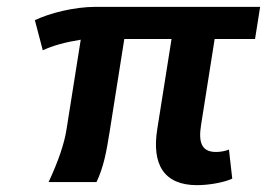

<svg xmlns="http://www.w3.org/2000/svg" viewBox="-20 -532 780 561"><path d="M567.5 -167 607.2 -418H725.2L740.1 -512H260.1C196.4 -512 124.9 -493.6 81.9 -473L105 -385C133.1 -398.3 170.1 -408.7 215.9 -416L174.2 -153C167.7 -111.7 150.3 -60.7 122 0H262C283 -44.5 290.9 -87.9 300.3 -147L343.2 -418H481.2L439.4 -154C423.2 -51.5 459 9 555.6 9C590.7 9 634.3 1.2 658.6 -10L649 -95C637 -90.3 624.3 -88 610.9 -88C568 -88 559.6 -117.4 567.5 -167Z"/></svg>

Font: Fog Sans
Style: It
Weight: 700
Foundry: Intel Corporation
Version: Version 1.00